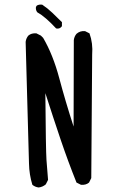

<svg xmlns="http://www.w3.org/2000/svg" viewBox="-20 -829 540 837"><path d="M148.4 -11.7Q132.8 -13.7 121.1 -23.4Q107.4 -67.4 106.4 -116.2Q105.5 -165 91.8 -646.5Q93.8 -662.1 103.5 -673.8Q117.2 -685.5 138.7 -683.6L158.2 -673.8L168 -664.1Q210.9 -590.8 238.3 -488.3Q265.6 -385.7 300.8 -277.3L301.8 -654.3Q303.7 -669.9 313.5 -681.6Q329.1 -695.3 350.6 -693.4L370.1 -683.6Q385.7 -640.6 381.8 -590.8L377.9 -52.7L368.2 -33.2Q354.5 -21.5 333 -23.4L313.5 -33.2Q276.4 -126 244.6 -219.7Q212.9 -313.5 177.7 -422.9Q179.7 -174.8 182.6 -131.8Q185.5 -88.9 189.5 -44.9L179.7 -25.4Q166 -13.7 148.4 -11.7ZM224.6 -705.1Q177.7 -755.9 142.6 -775.4Q134.8 -785.2 136.7 -798.8L140.6 -804.7Q150.4 -810.5 164.1 -808.6Q187.5 -793 208 -773.4Q228.5 -753.9 250 -732.4V-714.8Q240.2 -701.2 224.6 -705.1Z"/></svg>

Font: JasonHandwriting1
Style: Regular
Weight: 400
Version: Version 1.48.20